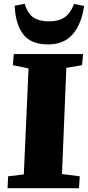

<svg xmlns="http://www.w3.org/2000/svg" viewBox="-20 -996 465 1016"><path d="M131 -634 48 -651 53 -710H420L414 -651L331 -637L308 -75L402 -63L398 0H20L23 -63L106 -73ZM111 -976Q126 -924 157 -903.5Q188 -883 239 -883Q291 -883 322 -904.5Q353 -926 372 -975L425 -965Q412 -870 365.5 -815.5Q319 -761 234 -761Q143 -761 102 -815.5Q61 -870 58 -966Z"/></svg>

Font: Literata 36pt ExtraBold
Style: Italic
Weight: 800
Italic angle: -2°
Designer: Latin by Veronika Burian and Jose Scaglione. Greek by Irene Vlachou. Cyrillic by Vera Evstafieva
Foundry: TypeTogether
Version: Version 3.002